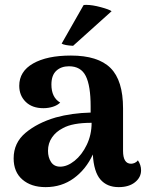

<svg xmlns="http://www.w3.org/2000/svg" viewBox="-20 -758 605 788"><path d="M559 -59Q559 -30 534 -10Q509 10 467 10Q419 10 392 -21.5Q365 -53 361 -124Q333 -63 283 -26.5Q233 10 167 10Q108 10 72 -21Q36 -52 36 -108Q36 -172 85 -213Q134 -254 209 -276Q274 -294 352 -296V-321Q352 -406 332 -446Q312 -486 263 -486Q231 -486 211 -467.5Q191 -449 191 -411Q191 -358 227 -337Q216 -326 197.5 -320Q179 -314 158 -314Q112 -314 85.5 -340Q59 -366 59 -406Q59 -465 116 -497.5Q173 -530 271 -530Q382 -530 433.5 -479Q485 -428 485 -313V-139Q485 -86 518 -86Q525 -86 533 -89.5Q541 -93 546 -100Q559 -81 559 -59ZM356 -254Q277 -254 238 -232Q210 -218 193.5 -194Q177 -170 177 -139Q177 -112 189.5 -93Q202 -74 227 -74Q256 -74 286 -98Q316 -122 336 -163.5Q356 -205 356 -254ZM280 -570Q244 -572 233 -579L323 -737Q326 -738 334 -738Q359 -738 394 -728.5Q429 -719 438 -712Z"/></svg>

Font: Arima Madurai Black
Style: Regular
Weight: 900
Designer: Joana Correia and Natanael Gama
Foundry: NDISCOVER
Version: Version 1.019